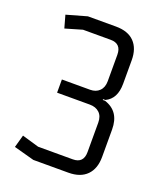

<svg xmlns="http://www.w3.org/2000/svg" viewBox="-131 -787 746 875"><g transform="rotate(20 242.5 -350.0)"><path d="M134 0 35 -27 52 -88 134 -64H302Q354 -64 354 -118V-261Q354 -292 336.5 -308.5Q319 -325 290 -325H131V-389H268Q296 -389 313 -406Q330 -423 330 -453V-581Q330 -635 278 -635H144L62 -611L45 -672L144 -700H280Q339 -700 369.5 -668.5Q400 -637 400 -580V-466Q400 -393 349 -369H338V-365H349Q424 -341 424 -253V-120Q424 -63 393 -31.5Q362 0 304 0Z"/></g></svg>

Font: Strong
Style: Regular
Weight: 400
Designer: Roman Shchyukin (Gaslight Type Foundry)
Foundry: Cyreal (www.cyreal.org)
Version: Version 1.001